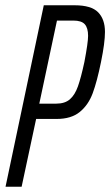

<svg xmlns="http://www.w3.org/2000/svg" viewBox="-20 -708 418 728"><path d="M146 -688H263Q326 -688 352 -661.5Q378 -635 378 -587Q378 -546 363 -473Q348 -399 331.5 -354.5Q315 -310 282.5 -283.5Q250 -257 195 -257H117L62 0H1ZM300 -473Q314 -547 314 -572Q314 -602 301.5 -616Q289 -630 258 -630H196L129 -315H193Q226 -315 245 -331.5Q264 -348 275.5 -380.5Q287 -413 300 -473Z"/></svg>

Font: Saira Ultra Condensed
Style: Italic
Weight: 400
Width: 1
Italic angle: -12°
Designer: Hector Gatti with collaboration of the Omnibus-Type team
Foundry: Omnibus-Type
Version: Version 1.001; ttfautohint (v1.8)